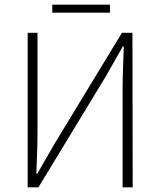

<svg xmlns="http://www.w3.org/2000/svg" viewBox="-20 -799 683 819"><path d="M98 0H144L430 -471L504 -601H508C506 -538 503 -478 503 -415V0H546L545 -659H500L214 -188L139 -58H135C138 -123 140 -186 140 -249V-659H98ZM203 -745H449V-779H203Z"/></svg>

Font: Source Sans Pro Light
Style: Regular
Weight: 300
Designer: Paul D. Hunt
Foundry: Adobe Systems Incorporated
Version: Version 3.006;hotconv 1.0.111;makeotfexe 2.5.65597